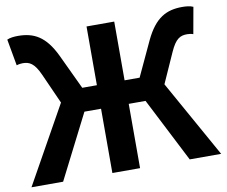

<svg xmlns="http://www.w3.org/2000/svg" viewBox="-81 -855 1128 956"><g transform="rotate(-10 482.5 -377.0)"><path d="M3 0H163L328 -325H412V0H552V-325H637L803 0H962L744 -390L812 -542C840 -605 864 -616 898 -616C905 -616 918 -615 929 -611L953 -745C938 -752 917 -754 898 -754C818 -754 760 -725 710 -620L628 -444H552V-741H412V-444H338L255 -620C205 -725 147 -754 67 -754C48 -754 27 -752 12 -745L36 -611C48 -615 60 -616 67 -616C100 -616 125 -605 153 -542L221 -390Z"/></g></svg>

Font: DAIFUKU Sans JP
Style: Bold
Weight: 700
Designer: Original font ‘Source Han Sans JP’ : Ryoko NISHIZUKA  (kana, bopomofo & ideographs); Paul D. Hunt (Latin, Greek & Cyrill
Foundry: Daifuku
Version: Version 1.001